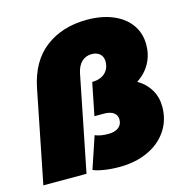

<svg xmlns="http://www.w3.org/2000/svg" viewBox="-116 -857 941 971"><g transform="rotate(-15 354.5 -371.0)"><path d="M679 -229Q679 -158 642 -103.5Q605 -49 539.5 -19.5Q474 10 393 10Q349 10 311.5 4Q274 -2 255 -11L311 -178Q339 -166 380 -166Q415 -166 434 -181Q453 -196 453 -222Q453 -245 435.5 -258Q418 -271 385 -271H335L369 -441Q413 -442 437 -464.5Q461 -487 461 -524Q461 -549 445 -563.5Q429 -578 403 -578Q371 -578 350 -558Q329 -538 321 -501L221 0H-5L91 -482Q118 -618 206.5 -685Q295 -752 424 -752Q501 -752 559.5 -727.5Q618 -703 650 -658Q682 -613 682 -553Q682 -500 658 -456Q634 -412 589 -383Q632 -358 655.5 -318.5Q679 -279 679 -229Z"/></g></svg>

Font: Montserrat Alternates Black
Style: Italic
Weight: 900
Italic angle: -11.3°
Designer: Julieta Ulanovsky
Foundry: Julieta Ulanovsky
Version: Version 7.200